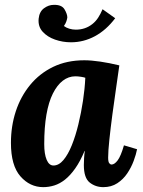

<svg xmlns="http://www.w3.org/2000/svg" viewBox="-20 -759 589 790"><path d="M327 -511Q355 -511 392.5 -505.5Q430 -500 471 -490Q466 -453 458 -399Q450 -345 442.5 -288.5Q435 -232 430 -184.5Q425 -137 425 -111Q425 -93 429.5 -87.5Q434 -82 439 -82Q451 -82 464 -99Q477 -116 490 -161L544 -145Q540 -124 530 -97Q520 -70 503.5 -45.5Q487 -21 462.5 -5Q438 11 405 11Q373 11 349 -8Q325 -27 325 -80Q325 -93 326 -109Q327 -125 329 -138H328Q310 -95 289.5 -66Q269 -37 247.5 -20Q226 -3 203.5 4Q181 11 158 11Q103 11 64 -33.5Q25 -78 25 -171Q25 -240 45 -301Q65 -362 104 -409.5Q143 -457 199 -484Q255 -511 327 -511ZM290 -445Q262 -445 238.5 -427Q215 -409 197.5 -374Q180 -339 171 -287Q162 -235 162 -166Q162 -125 172 -101.5Q182 -78 200 -78Q222 -78 241 -100.5Q260 -123 275.5 -161.5Q291 -200 302.5 -247.5Q314 -295 321.5 -344.5Q329 -394 331 -439Q326 -441 313.5 -443Q301 -445 290 -445ZM272 -585Q238 -585 206.5 -596Q175 -607 155.5 -628.5Q136 -650 139 -682Q142 -711 161 -725Q180 -739 201 -739Q234 -740 245.5 -720.5Q257 -701 257 -687Q256 -680 253 -671Q250 -662 243 -652Q252 -645 265 -641Q278 -637 292 -637Q331 -637 360 -660Q374 -671 384 -686.5Q394 -702 402 -721L454 -684Q417 -635 370.5 -610Q324 -585 272 -585Z"/></svg>

Font: Lora Italic
Style: Italic
Weight: 400
Italic angle: -3°
Designer: Olga Karpushina, Alexei Vanyashin (Cyrillic)
Foundry: Cyreal
Version: Version 2.210; ttfautohint (v1.8.1.43-b0c9)